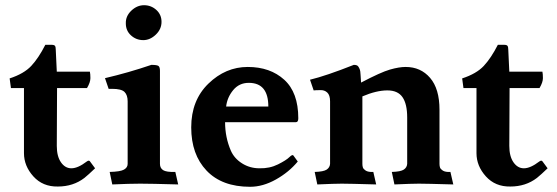

<svg xmlns="http://www.w3.org/2000/svg" viewBox="-20 -705 2137 737"><path d="M254 -59Q279 -59 313 -85Q321 -91 325 -86L345 -59Q319 -34 304 -22Q261 11 202 11Q144 12 108 -28Q72 -68 72 -117V-367H22L17 -404Q72 -422 100 -452Q128 -482 154 -533H178Q188 -533 191 -529Q194 -525 194 -515L198 -430H325Q327 -421 327 -405Q327 -389 314 -367H199L198 -145Q198 -105 214 -82Q230 -59 254 -59Z M463 -615Q462 -643 484 -664Q506 -685 533 -685Q560 -685 580 -667Q600 -649 600 -621Q600 -593 578 -572Q556 -551 530 -551Q503 -551 483 -569Q463 -587 463 -615ZM594 -433V-76Q594 -60 606 -52Q618 -44 653 -45L664 3Q558 0 518 0Q478 0 411 3L401 -45Q442 -46 456 -54Q470 -62 470 -76V-316Q470 -340 458 -352Q446 -364 410 -364H397L383 -405Q473 -426 561 -456Q582 -456 588 -452Q594 -448 594 -433Z M1010 -296Q1010 -387 935 -387Q898 -387 875 -359Q852 -331 848 -296ZM1116 -236H844Q844 -178 866 -127Q879 -97 909 -78Q939 -59 976 -59Q1015 -58 1047 -74Q1079 -90 1091 -102Q1103 -114 1107 -107L1123 -85Q1089 -44 1039 -16Q989 12 940 12Q832 12 773 -50Q714 -112 714 -216Q714 -320 780 -384Q846 -448 931 -448Q1017 -448 1071 -399Q1125 -350 1125 -251Q1125 -236 1116 -236Z M1366 -388Q1442 -428 1477 -438Q1512 -448 1537 -448Q1595 -448 1631 -406Q1667 -364 1667 -284V-76Q1667 -68 1669 -62Q1671 -56 1680 -50Q1690 -44 1709 -45L1720 3Q1615 0 1588 0Q1561 0 1494 3L1484 -45Q1518 -46 1530 -54Q1542 -62 1543 -76V-254Q1543 -306 1525 -332Q1507 -358 1467 -358Q1425 -358 1371 -335V-76Q1371 -68 1373 -62Q1375 -56 1384 -50Q1394 -44 1413 -45L1424 3Q1319 0 1292 0Q1265 0 1198 3L1188 -45Q1222 -46 1234 -54Q1246 -62 1247 -76V-316Q1247 -340 1236 -350Q1225 -360 1209 -359Q1193 -359 1184 -358L1170 -399Q1232 -414 1338 -456Q1351 -456 1355 -450Q1359 -444 1360 -441Q1362 -437 1363 -430Q1364 -423 1364 -418Q1364 -413 1365 -403Q1366 -393 1366 -388Z M1991 -59Q2016 -59 2050 -85Q2058 -91 2062 -86L2082 -59Q2056 -34 2041 -22Q1998 11 1939 11Q1881 12 1845 -28Q1809 -68 1809 -117V-367H1759L1754 -404Q1809 -422 1837 -452Q1865 -482 1891 -533H1915Q1925 -533 1928 -529Q1931 -525 1931 -515L1935 -430H2062Q2064 -421 2064 -405Q2064 -389 2051 -367H1936L1935 -145Q1935 -105 1951 -82Q1967 -59 1991 -59Z"/></svg>

Font: Lusitana
Style: Bold
Weight: 700
Designer: Ana Paula Megda
Foundry: Ana Paula Megda
Version: Version 1.001; ttfautohint (v1.4.1)